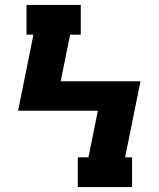

<svg xmlns="http://www.w3.org/2000/svg" viewBox="-20 -755 640 775"><path d="M294 0V-120H337L375 -308H53L115 -615H87V-735H306V-615H263L225 -427H547L485 -120H513V0Z"/></svg>

Font: Iosevka Etoile Heavy
Style: Regular
Weight: 900
Designer: Belleve Invis
Foundry: Belleve Invis
Version: Version 22.1.2; ttfautohint (v1.8.4)